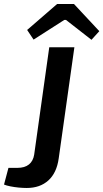

<svg xmlns="http://www.w3.org/2000/svg" viewBox="-33 -925 514 955"><path d="M337 -690 259 -137Q249 -65 207.5 -27.5Q166 10 100 10Q82 10 60.5 8Q39 6 19 2Q-1 -2 -13 -7L9 -90H53Q90 -90 111 -107Q132 -124 137 -156L212 -690ZM335 -905 461 -770 422 -727 295 -826H287L134 -728L102 -776L251 -905Z"/></svg>

Font: Exo 2 SemiBold
Style: Italic
Weight: 600
Italic angle: -8°
Designer: Natanael Gama
Foundry: Natanael Gama
Version: Version 2.010